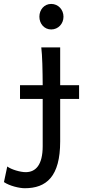

<svg xmlns="http://www.w3.org/2000/svg" viewBox="-79 -743 453 992"><path d="M24.4 -231.9H141.6V12.2C141.6 108.4 106 146.5 53.7 146.5C26.4 146.5 -20 133.3 -41.5 117.2L-58.6 197.8C-29.3 217.8 21.5 229.5 48.8 229.5C160.2 229.5 231.9 169.9 231.9 -12.2V-231.9H329.6V-302.7H231.9V-498H134.3C139.6 -454.6 141.1 -381.8 141.6 -302.7H24.4ZM124.5 -656.7C124.5 -620.6 149.4 -590.8 185.5 -590.8C222.2 -590.8 249 -620.6 249 -656.7C249 -692.9 222.2 -722.7 185.5 -722.7C149.4 -722.7 124.5 -692.9 124.5 -656.7Z"/></svg>

Font: Andika
Style: Regular
Weight: 400
Designer: Victor Gaultney, Annie Olsen, Julie Remington, Don Collingsworth, Eric Hays
Foundry: SIL International
Version: Version 1.000